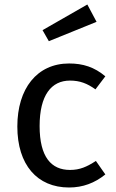

<svg xmlns="http://www.w3.org/2000/svg" viewBox="-20 -821 517 853"><path d="M57 -259C57 -89 145 12 287 12C348 12 401 -8 448 -46L406 -106C366 -80 335 -66 291 -66C208 -66 156 -123 156 -261C156 -398 208 -463 291 -463C335 -463 368 -450 404 -424L448 -482C399 -523 349 -539 287 -539C144 -539 57 -427 57 -259ZM197 -638 409 -724 368 -801 169 -687Z"/></svg>

Font: FiraGO Unicode
Style: Regular
Weight: 400
Designer: bBox Type
Foundry: bBox Type GmbH
Version: Version 1.001;PS 001.001;hotconv 1.0.88;makeotf.lib2.5.64775